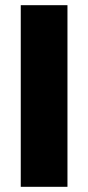

<svg xmlns="http://www.w3.org/2000/svg" viewBox="-20 -720 340 740"><path d="M240 0H60V-700H240Z"/></svg>

Font: Maven Pro Black
Style: Regular
Weight: 900
Designer: Joe Prince
Foundry: Joe Prince
Version: Version 2.103